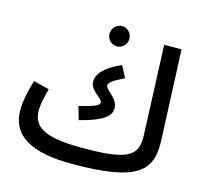

<svg xmlns="http://www.w3.org/2000/svg" viewBox="-110 -875 1072 1017"><g transform="rotate(15 426.0 -366.0)"><path d="M438 -642C468 -642 492 -667 492 -697C492 -727 468 -753 438 -753C407 -753 383 -727 383 -697C383 -667 407 -642 438 -642ZM367 21C735 21 801 -56 794 -224L773 -715H678L698 -220C702 -107 643 -74 393 -75C186 -75 126 -121 126 -209C126 -245 140 -297 148 -329L62 -351C47 -301 31 -237 31 -184C31 -42 149 21 367 21ZM344 -212C488 -249 511 -285 511 -323C511 -376 442 -405 442 -429C442 -445 466 -463 524 -490L490 -554C393 -509 365 -469 365 -430C365 -378 433 -357 433 -331C433 -315 401 -304 323 -284Z"/></g></svg>

Font: Noto Sans Arabic UI SmCn Md
Style: Regular
Weight: 500
Width: 4
Designer: Monotype Design Team, Nadine Chahine and Nizar Qandah
Foundry: Monotype Imaging Inc.
Version: Version 2.010